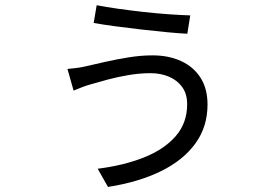

<svg xmlns="http://www.w3.org/2000/svg" viewBox="-20 -657 1040 737"><path d="M698.4 -256.9Q698.4 -296.6 679.4 -322.9Q660.3 -349.3 628.4 -362.7Q596.5 -376.1 558.1 -376.1Q516.1 -376.1 473.3 -368.8Q430.5 -361.5 393.2 -351.5Q355.9 -341.5 328.8 -333.5Q311 -328.5 292.7 -321.4Q274.4 -314.4 262.5 -309.2L238.9 -392.3Q256.4 -393.7 275.9 -396.3Q295.3 -399 311.5 -403Q340.5 -409.7 382.8 -419.3Q425.2 -428.9 473.1 -436.7Q520.9 -444.5 565.1 -444.5Q627.5 -444.5 675.1 -422.6Q722.7 -400.8 749.7 -358.7Q776.6 -316.6 776.6 -255.5Q776.6 -170.9 730.4 -106.8Q684.2 -42.6 598.8 -0.4Q513.4 41.8 394.5 60.6L354.9 -9.3Q455.4 -21.9 532.8 -52.7Q610.1 -83.6 654.2 -134.1Q698.4 -184.7 698.4 -256.9ZM351.1 -636.9Q386.4 -630.1 433.6 -623.4Q480.8 -616.7 531.3 -611.1Q581.7 -605.5 628.8 -602.2Q675.8 -598.9 710.3 -597.9L699.1 -527.5Q667.8 -528.9 620.8 -533.4Q573.8 -537.9 521.3 -543.9Q468.9 -549.9 420.7 -556.4Q372.4 -562.9 339.6 -568.9Z"/></svg>

Font: Noto Sans SC Thin
Style: Regular
Weight: 100
Designer: Ryoko NISHIZUKA 西塚涼子 (kana, bopomofo & ideographs); Paul D. Hunt (Latin, Greek & Cyrillic); Sandoll Communications 산돌커뮤니
Foundry: Adobe
Version: Version 2.004-H2;hotconv 1.0.118;makeotfexe 2.5.65603